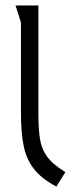

<svg xmlns="http://www.w3.org/2000/svg" viewBox="-20 -675 263 705"><path d="M121 -655V-259Q121 -204 126.5 -166.5Q132 -129 153 -100Q174 -71 220 -43L187 10Q132 -19 104 -55.5Q76 -92 66.5 -141Q57 -190 57 -259V-592L37 -655Z"/></svg>

Font: Aubrey
Style: Regular
Weight: 400
Designer: Gayaneh Bagdasaryan
Foundry: Cyreal.org
Version: Version 1.102; ttfautohint (v1.8.3)